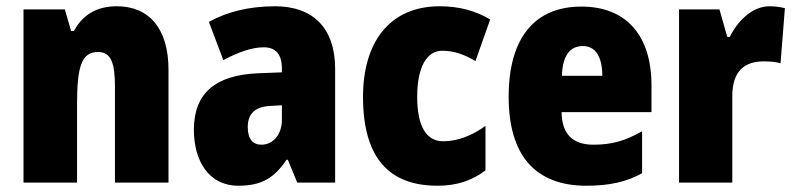

<svg xmlns="http://www.w3.org/2000/svg" viewBox="-20 -583 2535 613"><path d="M353 -563C289 -563 244 -536 216 -484H207L187 -553H55V0H226V-250C226 -370 240 -417 293 -417C336 -417 347 -379 347 -306V0H518V-360C518 -493 455 -563 353 -563Z M858 -563C775 -563 704 -545 647 -513L693 -391C743 -418 787 -432 822 -432C860 -432 880 -410 880 -364V-352L802 -349C670 -343 599 -287 599 -169C599 -70 646 10 741 10C817 10 856 -16 895 -73H899L929 0H1050V-363C1050 -496 977 -563 858 -563ZM846 -245 880 -247V-200C880 -153 851 -121 815 -121C787 -121 771 -139 771 -177C771 -220 794 -243 846 -245Z M1377 10C1439 10 1488 -7 1530 -39V-181C1487 -150 1441 -132 1395 -132C1342 -132 1312 -178 1312 -274C1312 -370 1343 -421 1392 -421C1428 -421 1461 -410 1498 -388L1545 -521C1499 -548 1447 -563 1384 -563C1223 -563 1139 -447 1139 -274C1139 -78 1223 10 1377 10Z M1836 -562C1688 -562 1604 -463 1604 -274C1604 -86 1690 10 1852 10C1925 10 1980 -2 2030 -30V-164C1976 -133 1932 -121 1875 -121C1807 -121 1774 -156 1773 -225H2060V-310C2060 -474 1976 -562 1836 -562ZM1841 -436C1879 -436 1903 -405 1903 -341H1774C1776 -410 1803 -436 1841 -436Z M2437 -563C2380 -563 2333 -513 2310 -465H2302L2277 -553H2148V0H2318V-276C2318 -357 2358 -387 2418 -387C2443 -387 2459 -385 2472 -381L2486 -557C2469 -561 2453 -563 2437 -563Z"/></svg>

Font: Noto Sans Hebrew Condensed Black
Style: Regular
Weight: 900
Width: 3
Designer: Monotype Design Team
Foundry: Monotype Imaging Inc.
Version: Version 2.004